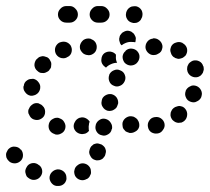

<svg xmlns="http://www.w3.org/2000/svg" viewBox="-47 -589 695 636"><path d="M117 1Q118 12 126 20Q134 28 146 27H147Q152 27 157 25Q162 23 166 19Q170 15 172 9Q174 4 173 -1Q173 -12 165 -20Q156 -28 145 -28H144Q133 -27 125 -19Q117 -11 117 1ZM200 -27Q198 -21 199 -16Q200 -10 202 -6Q208 4 219 7Q230 10 240 4H241Q246 1 249 -3Q252 -8 254 -13Q255 -18 254 -24Q254 -29 251 -34Q245 -44 234 -47Q223 -50 213 -44L212 -43Q208 -41 204 -36Q201 -32 200 -27ZM41 -35Q38 -30 37 -25Q36 -19 38 -14Q39 -9 42 -4Q46 0 51 3Q61 9 72 6Q83 3 89 -7Q95 -17 92 -28Q89 -39 79 -44L78 -45Q68 -51 57 -48Q46 -45 41 -35ZM-17 -97Q-21 -94 -23 -89Q-26 -84 -27 -79Q-27 -73 -26 -68Q-24 -63 -21 -59L-20 -58Q-13 -49 -1 -48Q10 -47 19 -54Q28 -61 29 -72Q30 -84 23 -93H22Q15 -102 4 -103Q-8 -105 -17 -97ZM268 -59Q273 -57 278 -58Q284 -58 289 -61Q294 -63 297 -68Q301 -72 302 -77V-78Q304 -83 304 -89Q303 -94 301 -99Q298 -104 294 -107Q290 -111 284 -112Q279 -114 274 -114Q268 -113 263 -111Q259 -108 255 -104Q252 -100 250 -94V-93Q246 -83 252 -73Q257 -62 268 -59ZM290 -141Q295 -139 301 -140Q306 -141 311 -144Q315 -146 319 -151Q322 -155 323 -161L324 -162Q326 -173 320 -182Q314 -192 303 -195Q292 -198 283 -192Q273 -186 270 -175V-174Q267 -163 273 -153Q279 -143 290 -141ZM115 -179Q112 -168 117 -158Q123 -148 134 -145L135 -144Q146 -141 156 -147Q166 -152 169 -163Q172 -174 166 -184Q161 -194 150 -197L149 -198Q138 -201 128 -195Q118 -190 115 -179ZM236 -198Q227 -202 218 -199H217Q206 -195 201 -185Q195 -175 198 -164Q202 -153 212 -148Q222 -143 233 -146H234Q238 -147 242 -150Q245 -152 248 -156Q247 -158 247 -161Q246 -170 248 -179V-180Q249 -183 250 -186Q245 -194 236 -198ZM498 -179Q496 -190 486 -197Q477 -203 466 -201H465Q453 -199 447 -189Q441 -180 443 -169Q445 -157 454 -151Q464 -145 475 -147H476Q487 -149 493 -159Q500 -168 498 -179ZM414 -169Q415 -175 414 -180Q413 -186 410 -190Q408 -195 403 -198Q399 -201 394 -203H393Q382 -206 372 -200Q362 -194 359 -183Q358 -178 359 -172Q359 -167 362 -162Q365 -158 369 -154Q374 -151 379 -150L380 -149Q391 -147 401 -153Q411 -158 414 -169ZM567 -228Q564 -232 559 -235Q554 -237 548 -238Q543 -238 538 -236Q533 -235 528 -231Q523 -227 521 -222Q518 -217 518 -212Q517 -207 519 -201Q521 -196 524 -192Q528 -188 533 -185Q537 -183 543 -182Q548 -182 554 -183Q559 -185 563 -188L564 -189Q572 -196 573 -208Q574 -219 567 -228ZM80 -247Q74 -248 69 -247Q64 -246 59 -242Q55 -239 52 -235Q49 -230 47 -225Q46 -220 47 -214Q49 -209 52 -204Q58 -194 70 -192Q81 -190 90 -196Q100 -202 102 -213Q104 -225 98 -234L97 -235Q94 -239 90 -242Q85 -245 80 -247ZM310 -222Q316 -221 321 -222Q327 -223 331 -226Q336 -229 339 -233Q342 -238 343 -243L344 -244Q346 -255 340 -265Q334 -274 323 -277Q318 -278 312 -277Q307 -276 302 -273Q298 -271 294 -266Q291 -262 290 -256V-255Q287 -244 293 -235Q299 -225 310 -222ZM604 -304Q599 -306 593 -306Q588 -306 583 -303Q578 -301 574 -297Q570 -293 568 -288V-287Q564 -276 569 -266Q573 -256 584 -252Q589 -250 595 -250Q600 -250 605 -253Q610 -255 614 -259Q618 -263 620 -268V-269Q624 -280 619 -290Q614 -300 604 -304ZM63 -328Q58 -328 52 -327Q47 -326 43 -323Q38 -320 35 -315Q32 -310 32 -305L31 -304Q29 -293 36 -284Q43 -274 54 -272Q59 -271 65 -273Q70 -274 74 -277Q79 -280 82 -285Q85 -290 86 -295V-296Q88 -307 81 -316Q74 -326 63 -328ZM330 -305Q340 -300 351 -305Q361 -309 366 -320Q371 -331 366 -342Q362 -352 351 -356Q341 -361 330 -356Q320 -352 315 -342V-341Q311 -330 315 -320Q319 -309 330 -305ZM592 -388Q587 -386 582 -382Q578 -379 576 -374Q573 -369 573 -364Q572 -358 574 -353V-352Q578 -341 588 -336Q598 -331 609 -334Q614 -336 618 -339Q622 -343 625 -348Q627 -353 628 -358Q628 -364 627 -369L626 -370Q623 -381 613 -386Q603 -391 592 -388ZM123 -377Q123 -383 120 -387Q118 -392 114 -396Q110 -400 104 -401Q99 -403 94 -403Q88 -402 83 -400Q78 -397 75 -393H74Q67 -384 67 -373Q68 -361 77 -354Q81 -350 86 -348Q91 -347 97 -347Q102 -347 107 -350Q112 -352 116 -356V-357Q120 -361 122 -366Q123 -372 123 -377ZM295 -373 294 -374Q287 -383 289 -394Q290 -406 299 -413Q308 -419 319 -418Q331 -416 337 -408Q337 -405 337 -403Q336 -392 340 -383Q340 -382 341 -381Q331 -381 322 -377Q312 -373 305 -366Q305 -365 304 -365Q301 -367 299 -369Q296 -371 295 -373ZM366 -381Q374 -373 385 -372Q397 -372 405 -379L406 -380Q414 -388 415 -399Q416 -410 408 -419Q401 -427 389 -428Q378 -429 369 -421V-420Q360 -413 359 -401Q359 -390 366 -381ZM558 -447H557Q547 -452 536 -448Q525 -445 520 -435Q518 -430 517 -424Q517 -419 519 -414Q520 -409 524 -404Q527 -400 532 -398L533 -397Q538 -395 543 -394Q549 -394 554 -396Q559 -397 563 -401Q568 -404 570 -409Q575 -419 572 -430Q568 -441 558 -446ZM189 -434Q187 -440 183 -443Q179 -447 174 -449Q169 -451 164 -451Q158 -451 153 -449H152Q142 -445 137 -434Q133 -424 137 -413Q139 -408 143 -404Q147 -400 152 -398Q157 -396 163 -396Q168 -396 173 -398L174 -399Q185 -403 189 -413Q193 -424 189 -434ZM273 -428Q274 -434 273 -439Q272 -444 269 -449Q266 -453 262 -456Q257 -459 252 -461H251Q240 -463 230 -457Q221 -450 218 -439Q217 -434 218 -428Q219 -423 223 -418Q226 -414 230 -411Q235 -408 240 -407H241Q252 -404 262 -411Q271 -417 273 -428ZM435 -430Q437 -419 446 -412Q455 -405 466 -407H467Q473 -408 477 -411Q482 -413 486 -418Q489 -422 490 -427Q492 -433 491 -438Q489 -449 480 -456Q471 -463 460 -462L459 -461Q448 -460 441 -451Q434 -442 435 -430ZM349 -466V-467Q350 -472 354 -476Q357 -481 362 -483Q367 -486 372 -487Q377 -488 383 -486Q388 -485 392 -481Q397 -478 399 -473Q402 -468 403 -463Q403 -458 402 -452V-451Q401 -451 401 -450Q401 -449 401 -449Q396 -450 390 -450Q380 -451 370 -447Q362 -444 356 -439Q354 -440 353 -442Q352 -443 351 -445Q349 -450 348 -455Q347 -461 349 -466ZM390 -514Q395 -512 401 -513Q406 -513 411 -516Q416 -519 419 -523Q422 -528 424 -533V-534Q427 -545 422 -555Q416 -565 405 -568Q400 -569 394 -568Q389 -568 384 -565Q379 -562 376 -558Q373 -554 371 -548V-547Q368 -536 374 -526Q379 -517 390 -514ZM145 -541Q145 -552 153 -560Q161 -569 173 -569H184Q195 -569 203 -560Q211 -552 211 -541Q211 -530 203 -522Q195 -514 184 -514H173Q161 -514 153 -522Q145 -530 145 -541ZM316 -541Q316 -552 308 -560Q300 -569 288 -569H277Q266 -569 258 -560Q250 -552 250 -541Q250 -530 258 -522Q266 -514 277 -514H288Q300 -514 308 -522Q316 -530 316 -541Z"/></svg>

Font: FRB American Cursive Guidelines Dotted Ultra
Style: Bold Italic
Weight: 1000
Italic angle: -25°
Version: Version 2.0;Modular Font Editor K font №1